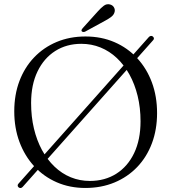

<svg xmlns="http://www.w3.org/2000/svg" viewBox="-20 -892 829 929"><path d="M70 14.5Q65.5 10.5 65.5 5.5Q65.5 0.5 69.5 -3.5L700 -712.5Q704.5 -717.5 710 -718.2Q715.5 -719 720 -715Q724.5 -711 724.8 -706.2Q725 -701.5 720.5 -697L90 12Q85.5 17 80.2 17.8Q75 18.5 70 14.5ZM393.5 -715.5Q470.5 -715.5 534 -688Q597.5 -660.5 643.8 -610.5Q690 -560.5 715 -493Q740 -425.5 740 -345Q740 -265 715 -198.5Q690 -132 643.8 -83.8Q597.5 -35.5 533.8 -9Q470 17.5 393 17.5Q317.5 17.5 254.5 -10Q191.5 -37.5 145.5 -87.5Q99.5 -137.5 74.2 -205.2Q49 -273 49 -353.5Q49 -433.5 74 -499.8Q99 -566 145 -614.2Q191 -662.5 254.2 -689Q317.5 -715.5 393.5 -715.5ZM660 -305Q660 -370.5 646 -427.8Q632 -485 606.5 -531.2Q581 -577.5 545.5 -611Q510 -644.5 466.5 -662.2Q423 -680 373.5 -680Q302 -680 247.2 -645.2Q192.5 -610.5 161.5 -546.2Q130.5 -482 130.5 -393.5Q130.5 -327.5 144.2 -270Q158 -212.5 183.2 -166Q208.5 -119.5 243.8 -85.8Q279 -52 322.5 -34.2Q366 -16.5 415 -16.5Q487.5 -16.5 542.8 -51.5Q598 -86.5 629 -151.2Q660 -216 660 -305ZM452 -835.5Q468.5 -854 482.2 -864.2Q496 -874.5 512 -870.5Q525.5 -867 531.5 -856.2Q537.5 -845.5 534.5 -834Q531 -820.5 519.2 -811.2Q507.5 -802 490 -792.5L392 -739Q388 -737 383.5 -737.2Q379 -737.5 376 -740Q373 -744 374.8 -747.8Q376.5 -751.5 379.5 -755Z"/></svg>

Font: Fraunces Light
Style: Regular
Weight: 300
Version: Version 1.000;[b76b70a41]